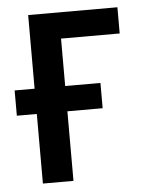

<svg xmlns="http://www.w3.org/2000/svg" viewBox="-45 -577 456 613"><g transform="rotate(-5 183.5 -270.0)"><path d="M354 -540V-456H166V-304H279V-223H166V0H68V-223H4V-304H68V-540Z"/></g></svg>

Font: Noto Sans Condensed Medium
Style: Regular
Weight: 500
Width: 3
Designer: Monotype Design Team
Foundry: Monotype Imaging Inc.
Version: Version 2.013; ttfautohint (v1.8.4.7-5d5b)